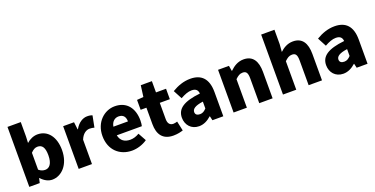

<svg xmlns="http://www.w3.org/2000/svg" viewBox="-25 -1594 4693 2404"><g transform="rotate(-20 2322.0 -392.5)"><path d="M376 14C498 14 615 -98 615 -295C615 -469 528 -583 392 -583C340 -583 287 -560 245 -522L249 -607V-799H72V0H211L225 -61H229C274 -11 326 14 376 14ZM334 -132C307 -132 277 -140 249 -165V-390C280 -423 307 -438 340 -438C403 -438 432 -391 432 -291C432 -177 388 -132 334 -132Z M730 0H907V-325C937 -400 988 -427 1030 -427C1055 -427 1072 -423 1092 -418L1122 -571C1106 -578 1087 -583 1053 -583C996 -583 933 -546 891 -470H887L875 -569H730Z M1439 14C1506 14 1584 -9 1643 -51L1584 -158C1543 -134 1505 -122 1464 -122C1392 -122 1338 -154 1322 -232H1656C1660 -245 1664 -277 1664 -308C1664 -464 1584 -583 1420 -583C1282 -583 1150 -469 1150 -284C1150 -96 1276 14 1439 14ZM1319 -348C1331 -416 1374 -447 1423 -447C1488 -447 1513 -405 1513 -348Z M1990 14C2048 14 2089 2 2119 -7L2091 -135C2077 -131 2057 -125 2039 -125C1997 -125 1967 -150 1967 -213V-430H2101V-569H1967V-719H1819L1799 -569L1712 -562V-430H1789V-211C1789 -76 1847 14 1990 14Z M2332 14C2395 14 2448 -15 2495 -57H2499L2512 0H2657V-323C2657 -501 2574 -583 2427 -583C2338 -583 2257 -553 2182 -508L2244 -391C2301 -423 2348 -441 2393 -441C2451 -441 2475 -414 2479 -368C2257 -344 2163 -279 2163 -159C2163 -64 2227 14 2332 14ZM2393 -124C2356 -124 2332 -140 2332 -173C2332 -213 2368 -245 2479 -260V-169C2453 -141 2429 -124 2393 -124Z M2794 0H2971V-380C3006 -413 3030 -431 3070 -431C3115 -431 3136 -408 3136 -330V0H3314V-352C3314 -494 3261 -583 3137 -583C3060 -583 3002 -544 2955 -498H2951L2939 -569H2794Z M3452 0H3629V-380C3664 -413 3688 -431 3728 -431C3773 -431 3794 -408 3794 -330V0H3972V-352C3972 -494 3919 -583 3795 -583C3718 -583 3662 -544 3621 -506L3629 -607V-799H3452Z M4254 14C4317 14 4370 -15 4417 -57H4421L4434 0H4579V-323C4579 -501 4496 -583 4349 -583C4260 -583 4179 -553 4104 -508L4166 -391C4223 -423 4270 -441 4315 -441C4373 -441 4397 -414 4401 -368C4179 -344 4085 -279 4085 -159C4085 -64 4149 14 4254 14ZM4315 -124C4278 -124 4254 -140 4254 -173C4254 -213 4290 -245 4401 -260V-169C4375 -141 4351 -124 4315 -124Z"/></g></svg>

Font: Noto Sans CJK JP Black
Style: Regular
Weight: 900
Designer: Ryoko NISHIZUKA (kana & ideographs); Paul D. Hunt (Latin, Greek & Cyrillic); Wenlong ZHANG (bopomofo); Sandoll Communica
Foundry: Adobe Systems Incorporated
Version: Version 1.004;PS 1.004;hotconv 1.0.82;makeotf.lib2.5.63406